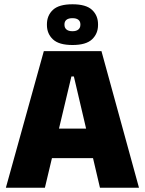

<svg xmlns="http://www.w3.org/2000/svg" viewBox="-20 -878 678 898"><path d="M7.5 0 185 -639H454.5L630 0H447.5L325.5 -520.5H314L190 0ZM175 -138.5V-276.5H461.5V-138.5ZM199.5 -761V-764.5Q199.5 -805.5 227.5 -831.8Q255.5 -858 319 -858Q382.5 -858 410.5 -831.8Q438.5 -805.5 438.5 -764.5V-761Q438.5 -720.5 410.5 -694Q382.5 -667.5 319 -667.5Q255.5 -667.5 227.5 -694Q199.5 -720.5 199.5 -761ZM281.5 -762Q281.5 -748 291 -740Q300.5 -732 319 -732Q337 -732 346.5 -740Q356 -748 356 -762V-764Q356 -778 346.5 -785.5Q337 -793 319 -793Q300.5 -793 291 -785.5Q281.5 -778 281.5 -764Z"/></svg>

Font: Anek Telugu ExtraBold
Style: Regular
Weight: 800
Designer: Omkar Bhoir (Telugu), Yesha Goshar (Latin)
Foundry: Ek Type
Version: Version 1.003